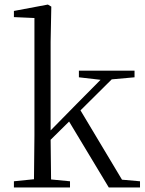

<svg xmlns="http://www.w3.org/2000/svg" viewBox="-20 -822 638 842"><path d="M326 -483 421 -472 315 -365 202 -250V-639L205 -793L190 -802L41 -774V-747L131 -743V-227L129 -36L41 -27V0H287V-27L204 -35L202 -209L283 -289L457 0H594V-27L515 -34L333 -338L470 -474L570 -483V-512H326Z"/></svg>

Font: Noto Serif CJK SC Light
Style: Regular
Weight: 300
Designer: Ryoko NISHIZUKA 西塚涼子 (kana & ideographs); Frank Grießhammer (Latin, Greek & Cyrillic); Wenlong ZHANG 张文龙 (bopomofo); San
Foundry: Adobe
Version: Version 2.001;hotconv 1.1.0;makeotfexe 2.6.0